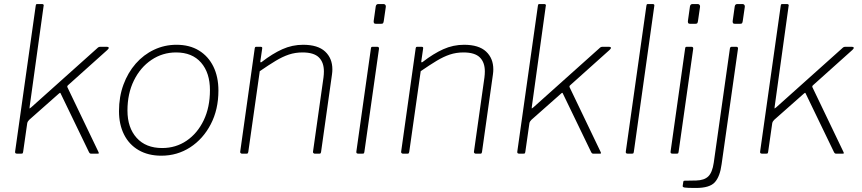

<svg xmlns="http://www.w3.org/2000/svg" viewBox="-20 -762 4272 952"><path d="M467 -11Q470 -5 470 -2.5Q470 0 463 0H432Q428 0 425.5 -2Q423 -4 421 -8L280 -300Q278 -304 272 -298L125 -168Q121 -164 118.5 -160Q116 -156 115 -151L95 -11Q94 -4 92.5 -2Q91 0 83 0H66Q59 0 56.5 -2.5Q54 -5 55 -11L157 -733Q158 -739 159.5 -740.5Q161 -742 166 -742H188Q193 -742 195.5 -739.5Q198 -737 196 -731L127 -233Q126 -224 127 -224Q128 -224 135 -230L460 -521Q466 -527 469.5 -528.5Q473 -530 478 -530H510Q518 -530 519 -525.5Q520 -521 512 -514L319 -341Q316 -339 314.5 -336.5Q313 -334 314 -330L467 -11Z M780 10Q715 10 667.5 -17.5Q620 -45 595 -95Q570 -145 570 -211Q570 -282 592 -342Q614 -402 653 -446.5Q692 -491 744 -515.5Q796 -540 855 -540Q920 -540 966.5 -511.5Q1013 -483 1038 -432Q1063 -381 1063 -313Q1063 -219 1025 -146Q987 -73 923 -31.5Q859 10 780 10ZM784 -28Q852 -28 905.5 -64.5Q959 -101 990 -165.5Q1021 -230 1021 -315Q1021 -401 977 -451.5Q933 -502 853 -502Q786 -502 731 -465Q676 -428 644 -363Q612 -298 612 -214Q612 -129 657.5 -78.5Q703 -28 784 -28Z M1180 0Q1176 0 1173 -3Q1170 -6 1171 -10L1243 -522Q1244 -527 1245.5 -528.5Q1247 -530 1251 -530H1272Q1277 -530 1279 -528Q1281 -526 1280 -521L1271 -459Q1270 -449 1278 -455Q1331 -496 1380 -518Q1429 -540 1483 -540Q1556 -540 1592 -506.5Q1628 -473 1628 -418Q1628 -412 1627.5 -405.5Q1627 -399 1626 -392L1572 -9Q1571 -4 1569.5 -2Q1568 0 1563 0H1541Q1537 0 1534 -3Q1531 -6 1532 -10L1584 -378Q1585 -386 1585.5 -393.5Q1586 -401 1586 -408Q1586 -453 1561 -477.5Q1536 -502 1480 -502Q1444 -502 1412.5 -491.5Q1381 -481 1347 -460.5Q1313 -440 1268 -409L1211 -8Q1210 -4 1208.5 -2Q1207 0 1202 0H1180Z M1787 -11Q1786 -4 1784.5 -2Q1783 0 1775 0H1758Q1751 0 1748.5 -2.5Q1746 -5 1747 -11L1819 -521Q1820 -527 1821.5 -528.5Q1823 -530 1828 -530H1850Q1855 -530 1857.5 -527.5Q1860 -525 1859 -519ZM1883 -659Q1882 -652 1880 -648Q1878 -644 1870 -644H1843Q1836 -644 1834 -648.5Q1832 -653 1833 -659L1843 -730Q1845 -742 1856 -742H1882Q1887 -742 1890.5 -738Q1894 -734 1893 -728Z M1978 0Q1974 0 1971 -3Q1968 -6 1969 -10L2041 -522Q2042 -527 2043.5 -528.5Q2045 -530 2049 -530H2070Q2075 -530 2077 -528Q2079 -526 2078 -521L2069 -459Q2068 -449 2076 -455Q2129 -496 2178 -518Q2227 -540 2281 -540Q2354 -540 2390 -506.5Q2426 -473 2426 -418Q2426 -412 2425.5 -405.5Q2425 -399 2424 -392L2370 -9Q2369 -4 2367.5 -2Q2366 0 2361 0H2339Q2335 0 2332 -3Q2329 -6 2330 -10L2382 -378Q2383 -386 2383.5 -393.5Q2384 -401 2384 -408Q2384 -453 2359 -477.5Q2334 -502 2278 -502Q2242 -502 2210.5 -491.5Q2179 -481 2145 -460.5Q2111 -440 2066 -409L2009 -8Q2008 -4 2006.5 -2Q2005 0 2000 0H1978Z M2957 -11Q2960 -5 2960 -2.5Q2960 0 2953 0H2922Q2918 0 2915.5 -2Q2913 -4 2911 -8L2770 -300Q2768 -304 2762 -298L2615 -168Q2611 -164 2608.5 -160Q2606 -156 2605 -151L2585 -11Q2584 -4 2582.5 -2Q2581 0 2573 0H2556Q2549 0 2546.5 -2.5Q2544 -5 2545 -11L2647 -733Q2648 -739 2649.5 -740.5Q2651 -742 2656 -742H2678Q2683 -742 2685.5 -739.5Q2688 -737 2686 -731L2617 -233Q2616 -224 2617 -224Q2618 -224 2625 -230L2950 -521Q2956 -527 2959.5 -528.5Q2963 -530 2968 -530H3000Q3008 -530 3009 -525.5Q3010 -521 3002 -514L2809 -341Q2806 -339 2804.5 -336.5Q2803 -334 2804 -330L2957 -11Z M3123 -11Q3122 -4 3120.5 -2Q3119 0 3111 0H3094Q3087 0 3084.5 -2.5Q3082 -5 3083 -11L3185 -733Q3186 -739 3187.5 -740.5Q3189 -742 3194 -742H3216Q3227 -742 3224 -731Z M3345 -11Q3344 -4 3342.5 -2Q3341 0 3333 0H3316Q3309 0 3306.5 -2.5Q3304 -5 3305 -11L3377 -521Q3378 -527 3379.5 -528.5Q3381 -530 3386 -530H3408Q3413 -530 3415.5 -527.5Q3418 -525 3417 -519ZM3441 -659Q3440 -652 3438 -648Q3436 -644 3428 -644H3401Q3394 -644 3392 -648.5Q3390 -653 3391 -659L3401 -730Q3403 -742 3414 -742H3440Q3445 -742 3448.5 -738Q3452 -734 3451 -728Z M3558 52Q3550 113 3524.5 141.5Q3499 170 3431 170Q3386 170 3375 168Q3364 166 3365 160L3368 139Q3369 136 3370 135Q3371 134 3374 134L3432 133Q3472 132 3492 112.5Q3512 93 3519 45L3599 -521Q3600 -526 3602 -528Q3604 -530 3609 -530H3631Q3636 -530 3638 -527Q3640 -524 3639 -519L3558 52ZM3663 -659Q3662 -652 3660 -648Q3658 -644 3650 -644H3623Q3616 -644 3614 -648.5Q3612 -653 3613 -659L3623 -730Q3625 -742 3636 -742H3662Q3667 -742 3670.5 -738Q3674 -734 3673 -728Z M4161 -11Q4164 -5 4164 -2.5Q4164 0 4157 0H4126Q4122 0 4119.5 -2Q4117 -4 4115 -8L3974 -300Q3972 -304 3966 -298L3819 -168Q3815 -164 3812.5 -160Q3810 -156 3809 -151L3789 -11Q3788 -4 3786.5 -2Q3785 0 3777 0H3760Q3753 0 3750.5 -2.5Q3748 -5 3749 -11L3851 -733Q3852 -739 3853.5 -740.5Q3855 -742 3860 -742H3882Q3887 -742 3889.5 -739.5Q3892 -737 3890 -731L3821 -233Q3820 -224 3821 -224Q3822 -224 3829 -230L4154 -521Q4160 -527 4163.5 -528.5Q4167 -530 4172 -530H4204Q4212 -530 4213 -525.5Q4214 -521 4206 -514L4013 -341Q4010 -339 4008.5 -336.5Q4007 -334 4008 -330L4161 -11Z"/></svg>

Font: Libre Franklin Thin Thin
Style: Italic
Weight: 250
Italic angle: -8°
Version: Version 3.000